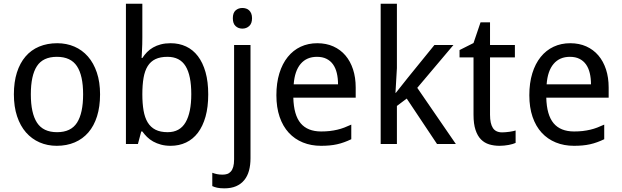

<svg xmlns="http://www.w3.org/2000/svg" viewBox="-20 -780 3367 1040"><path d="M522 -269Q522 -202.1 505.6 -150.1Q489.3 -98.1 458.7 -62.7Q428.2 -27.3 384.8 -8.8Q341.3 9.8 287.1 9.8Q236.8 9.8 194.3 -8.8Q151.9 -27.3 120.8 -62.7Q89.8 -98.1 72.5 -150.1Q55.2 -202.1 55.2 -269Q55.2 -335.4 71.5 -387Q87.9 -438.5 118.2 -473.9Q148.4 -509.3 192.1 -527.6Q235.8 -545.9 290 -545.9Q340.3 -545.9 382.8 -527.6Q425.3 -509.3 456.3 -473.9Q487.3 -438.5 504.6 -387Q522 -335.4 522 -269ZM147 -269Q147 -167 180.4 -115.5Q213.9 -64 289.1 -64Q364.3 -64 397.2 -115.5Q430.2 -167 430.2 -269Q430.2 -371.1 396.7 -421.6Q363.3 -472.2 288.1 -472.2Q212.9 -472.2 179.9 -421.6Q147 -371.1 147 -269Z M904.3 -545.9Q950.2 -545.9 987.8 -528.3Q1025.4 -510.7 1052 -475.8Q1078.6 -440.9 1093.3 -389.2Q1107.9 -337.4 1107.9 -269Q1107.9 -200.2 1093.3 -148.2Q1078.6 -96.2 1052 -61Q1025.4 -25.9 987.8 -8.1Q950.2 9.8 904.3 9.8Q875.5 9.8 852.1 3.4Q828.6 -2.9 809.8 -13.4Q791 -23.9 776.6 -38.1Q762.2 -52.2 751 -67.9H745.1L727.1 0H662.1V-759.8H751V-576.2Q751 -559.1 750.5 -539.8Q750 -520.5 749 -503.9Q748 -484.4 747.1 -465.8H751Q762.2 -482.9 776.4 -497.6Q790.5 -512.2 809.3 -522.9Q828.1 -533.7 851.6 -539.8Q875 -545.9 904.3 -545.9ZM887.2 -472.2Q848.1 -472.2 822 -459.7Q795.9 -447.3 780 -421.9Q764.2 -396.5 757.6 -358.4Q751 -320.3 751 -269Q751 -219.7 757.6 -181.4Q764.2 -143.1 780 -116.9Q795.9 -90.8 822.3 -77.4Q848.6 -64 888.2 -64Q954.1 -64 985.1 -117.2Q1016.1 -170.4 1016.1 -270Q1016.1 -371.6 985.1 -421.9Q954.1 -472.2 887.2 -472.2Z M1195.3 240.2Q1171.9 240.2 1156.5 236.8Q1141.1 233.4 1129.9 228V155.8Q1142.6 160.6 1155.8 163.3Q1168.9 166 1186 166Q1199.2 166 1210.4 162.4Q1221.7 158.7 1230.2 149.2Q1238.8 139.6 1243.4 123.8Q1248 107.9 1248 83V-536.1H1336.9V77.1Q1336.9 114.7 1328.6 144.8Q1320.3 174.8 1302.7 196Q1285.2 217.3 1258.5 228.8Q1231.9 240.2 1195.3 240.2ZM1241.2 -681.2Q1241.2 -710.4 1256.1 -723.6Q1271 -736.8 1293 -736.8Q1303.7 -736.8 1313.2 -733.6Q1322.8 -730.5 1329.8 -723.6Q1336.9 -716.8 1341.1 -706.3Q1345.2 -695.8 1345.2 -681.2Q1345.2 -652.8 1329.8 -638.9Q1314.5 -625 1293 -625Q1271 -625 1256.1 -638.7Q1241.2 -652.3 1241.2 -681.2Z M1718.8 9.8Q1665 9.8 1620.6 -8.3Q1576.2 -26.4 1544.2 -61Q1512.2 -95.7 1494.6 -147Q1477.1 -198.2 1477.1 -264.2Q1477.1 -330.6 1493.2 -382.8Q1509.3 -435.1 1538.6 -471.4Q1567.9 -507.8 1608.6 -526.9Q1649.4 -545.9 1698.7 -545.9Q1747.1 -545.9 1785.6 -528.6Q1824.2 -511.2 1851.1 -479.7Q1877.9 -448.2 1892.3 -404.1Q1906.7 -359.9 1906.7 -306.2V-251H1568.8Q1571.3 -156.7 1608.6 -112.3Q1646 -67.9 1719.7 -67.9Q1744.6 -67.9 1765.9 -70.3Q1787.1 -72.8 1806.9 -77.4Q1826.7 -82 1845.2 -89.1Q1863.8 -96.2 1882.8 -105V-25.9Q1863.3 -16.6 1844.5 -9.8Q1825.7 -2.9 1805.9 1.5Q1786.1 5.9 1764.9 7.8Q1743.7 9.8 1718.8 9.8ZM1696.8 -472.2Q1641.1 -472.2 1608.6 -434.1Q1576.2 -396 1570.8 -323.2H1811Q1811 -356.4 1804.4 -384Q1797.9 -411.6 1783.9 -431.2Q1770 -450.7 1748.5 -461.4Q1727.1 -472.2 1696.8 -472.2Z M2124 -276.9 2189.9 -359.9 2333 -536.1H2436L2240.2 -304.2L2449.2 0H2347.2L2183.1 -246.1L2129.9 -206.1V0H2042V-759.8H2129.9V-411.1L2122.1 -276.9Z M2700.2 -63Q2709 -63 2720 -64Q2731 -64.9 2741.2 -66.4Q2751.5 -67.9 2760 -69.8Q2768.6 -71.8 2772.9 -73.2V-5.9Q2766.6 -2.9 2756.8 0Q2747.1 2.9 2735.4 5.1Q2723.6 7.3 2710.9 8.5Q2698.2 9.8 2686 9.8Q2655.8 9.8 2629.9 2Q2604 -5.9 2585.2 -24.9Q2566.4 -43.9 2555.7 -76.4Q2544.9 -108.9 2544.9 -158.2V-469.2H2469.2V-508.8L2544.9 -546.9L2583 -659.2H2634.3V-536.1H2769V-469.2H2634.3V-158.2Q2634.3 -110.8 2649.7 -86.9Q2665 -63 2700.2 -63Z M3088.9 9.8Q3035.2 9.8 2990.7 -8.3Q2946.3 -26.4 2914.3 -61Q2882.3 -95.7 2864.7 -147Q2847.2 -198.2 2847.2 -264.2Q2847.2 -330.6 2863.3 -382.8Q2879.4 -435.1 2908.7 -471.4Q2938 -507.8 2978.8 -526.9Q3019.5 -545.9 3068.8 -545.9Q3117.2 -545.9 3155.8 -528.6Q3194.3 -511.2 3221.2 -479.7Q3248 -448.2 3262.5 -404.1Q3276.9 -359.9 3276.9 -306.2V-251H2939Q2941.4 -156.7 2978.8 -112.3Q3016.1 -67.9 3089.8 -67.9Q3114.7 -67.9 3136 -70.3Q3157.2 -72.8 3177 -77.4Q3196.8 -82 3215.3 -89.1Q3233.9 -96.2 3252.9 -105V-25.9Q3233.4 -16.6 3214.6 -9.8Q3195.8 -2.9 3176 1.5Q3156.2 5.9 3135 7.8Q3113.8 9.8 3088.9 9.8ZM3066.9 -472.2Q3011.2 -472.2 2978.8 -434.1Q2946.3 -396 2940.9 -323.2H3181.2Q3181.2 -356.4 3174.6 -384Q3168 -411.6 3154.1 -431.2Q3140.1 -450.7 3118.7 -461.4Q3097.2 -472.2 3066.9 -472.2Z"/></svg>

Font: Droid Sans
Style: Regular
Weight: 400
Foundry: Ascender Corporation
Version: Version 1.00 build 114